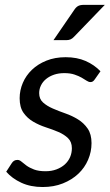

<svg xmlns="http://www.w3.org/2000/svg" viewBox="-20 -744 442 772"><path d="M361.5 -425.5Q357.5 -419.5 353.5 -416.8Q349.5 -414 343.5 -414Q336.5 -414 328.2 -419.5Q320 -425 308.2 -431.8Q296.5 -438.5 279.5 -444.2Q262.5 -450 238.5 -450Q216 -450 197.5 -443.8Q179 -437.5 165.5 -426.5Q152 -415.5 144.8 -400.8Q137.5 -386 137.5 -369.5Q137.5 -346 153 -332Q168.5 -318 192 -307.8Q215.5 -297.5 242.8 -288Q270 -278.5 293.5 -264Q317 -249.5 332.5 -227Q348 -204.5 348 -168.5Q348 -133.5 334.2 -101.5Q320.5 -69.5 294.8 -45.2Q269 -21 232.8 -6.5Q196.5 8 151.5 8Q103 8 65.8 -9.2Q28.5 -26.5 5 -53.5L27 -87.5Q31 -94 36.5 -97.5Q42 -101 50.5 -101Q58.5 -101 66.5 -94Q74.5 -87 86.5 -78.2Q98.5 -69.5 116.8 -62.5Q135 -55.5 163 -55.5Q187.5 -55.5 207.2 -63Q227 -70.5 240.8 -83Q254.5 -95.5 261.8 -112.2Q269 -129 269 -148Q269 -173.5 253.5 -188.5Q238 -203.5 214.5 -213.5Q191 -223.5 164 -232.2Q137 -241 113.5 -254.8Q90 -268.5 74.5 -290.5Q59 -312.5 59 -349Q59 -381 71.8 -410.8Q84.5 -440.5 108.5 -463.5Q132.5 -486.5 166.8 -500.2Q201 -514 244 -514Q289.5 -514 324.2 -498.8Q359 -483.5 384 -457.5ZM401.5 -724.5 277.5 -596Q270.5 -588.5 263.2 -585.5Q256 -582.5 246 -582.5H195L278 -703.5Q285 -714.5 293.5 -719.5Q302 -724.5 317.5 -724.5Z"/></svg>

Font: LatoHex
Style: Italic
Weight: 400
Italic angle: -7°
Designer: Lukasz Dziedzic
Foundry: tyPoland Lukasz Dziedzic
Version: Version 1.104; Western+Polish opensource